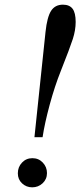

<svg xmlns="http://www.w3.org/2000/svg" viewBox="-20 -800 357 830"><path d="M164.1 -207H128.9L176.8 -662.1Q183.6 -726.1 200.7 -752.9Q217.8 -779.8 252 -779.8Q280.3 -779.8 293.7 -762.2Q307.1 -744.6 307.1 -705.1Q307.1 -669.9 294.9 -631.8Q282.7 -593.8 243.2 -494.1Q216.8 -428.2 194.8 -347.2Q172.9 -266.1 164.1 -207ZM119.1 9.8Q93.8 9.8 75.4 -7.3Q57.1 -24.4 57.1 -50.8Q57.1 -78.1 75.2 -97.2Q93.3 -116.2 120.1 -116.2Q147 -116.2 165 -97.2Q183.1 -78.1 183.1 -51.8Q183.1 -25.4 164.3 -7.8Q145.5 9.8 119.1 9.8Z"/></svg>

Font: Libre Baskerville
Style: Italic
Weight: 400
Designer: Pablo Impallari, Rodrigo Fuenzalida
Foundry: Pablo Impallari, Rodrigo Fuenzalida
Version: Version 1.000